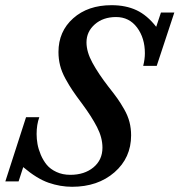

<svg xmlns="http://www.w3.org/2000/svg" viewBox="-54 -696 682 729"><path d="M219.7 13.2Q174.8 13.2 130.4 -2.2Q85.9 -17.6 34.2 -61.5L16.6 -7.3H-33.7L44.9 -251H95.2Q85 -222.7 85 -187Q85 -168.5 88.4 -149.2Q91.8 -129.9 100.8 -108.4Q109.9 -86.9 123.5 -70.3Q137.2 -53.7 160.4 -43Q183.6 -32.2 212.9 -32.2Q266.6 -32.2 300.8 -60.5Q335 -88.9 335 -135.3Q335 -173.8 314.2 -213.9Q293.5 -253.9 258.3 -301.3Q234.9 -332.5 221.7 -352.1Q208.5 -371.6 194.3 -397.5Q180.2 -423.3 174.1 -447.8Q168 -472.2 168 -498.5Q168 -576.7 223.9 -626.5Q279.8 -676.3 369.6 -676.3Q423.8 -676.3 464.4 -657.2Q504.9 -638.2 539.1 -594.2L557.1 -648.4H607.9L541 -445.8H489.7Q496.1 -471.7 496.1 -493.7Q496.1 -551.8 466.3 -591.6Q436.5 -631.3 386.7 -631.3Q337.4 -631.3 305.9 -603.5Q274.4 -575.7 274.4 -535.2Q274.4 -499 296.9 -457.8Q319.3 -416.5 357.4 -367.2Q379.9 -338.9 391.8 -322Q403.8 -305.2 417.7 -280.8Q431.6 -256.3 437.7 -232.4Q443.8 -208.5 443.8 -182.1Q443.8 -96.7 380.6 -41.7Q317.4 13.2 219.7 13.2Z"/></svg>

Font: Elstob 6pt Medium
Style: Italic
Weight: 500
Italic angle: -20°
Designer: Peter S. Baker
Version: Version 1.015